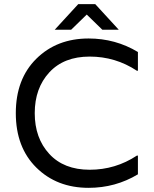

<svg xmlns="http://www.w3.org/2000/svg" viewBox="-20 -893 738 923"><path d="M638 -553Q535 -621 411 -621Q287 -621 217 -545Q147 -469 147 -349Q147 -229 217 -153Q287 -77 411 -77Q535 -77 638 -145H643V-55Q535 10 406 10Q253 10 154.5 -87.5Q56 -185 56 -349Q56 -513 154.5 -610.5Q253 -708 406 -708Q535 -708 643 -643V-553ZM438 -873 551 -750H472L397 -823L322 -750H243L356 -873Z"/></svg>

Font: Varela
Style: Regular
Weight: 400
Designer: Joe Prince
Foundry: Joe Prince
Version: Version 1.000